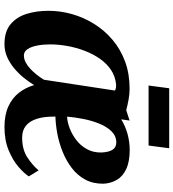

<svg xmlns="http://www.w3.org/2000/svg" viewBox="22 -808 795 880"><g transform="rotate(90 420.0 -367.5)"><path d="M532 -563.5 526.5 -525Q557.5 -544 592.5 -553.8Q627.5 -563.5 665.5 -564Q720 -564 754 -548.2Q788 -532.5 804 -504.8Q820 -477 821.5 -443.5Q822 -396 802.5 -360Q783 -324 749.5 -298.5Q716 -273 675 -256.5Q634 -240 592 -232.2Q550 -224.5 514 -223.5Q513 -174.5 523.5 -140.2Q534 -106 555.5 -88.5Q577 -71 610 -71Q664.5 -71 700.8 -94.8Q737 -118.5 760.5 -146.5L788 -101.5Q774.5 -80.5 744.2 -54.2Q714 -28 668 -9Q622 10 562 10Q506 10 467 -8Q428 -26 404.2 -56.8Q380.5 -87.5 369.5 -126Q355.5 -102.5 336 -78.5Q316.5 -54.5 292.5 -34.5Q268.5 -14.5 240.8 -2.2Q213 10 181.5 10Q124 10 90.8 -17.8Q57.5 -45.5 43.2 -91.2Q29 -137 29 -191Q29 -246 44.2 -299.8Q59.5 -353.5 89.2 -401.2Q119 -449 162.2 -485.5Q205.5 -522 261.5 -542.8Q317.5 -563.5 386 -563.5Q410 -563.5 436.2 -558.8Q462.5 -554 484.5 -548ZM345 -171 394.5 -496.5Q389 -499.5 382 -500.8Q375 -502 366.5 -501.5Q329 -498 299.5 -478Q270 -458 248.2 -426.5Q226.5 -395 212 -356.8Q197.5 -318.5 190.2 -277.8Q183 -237 183 -199Q183 -167.5 188.2 -140Q193.5 -112.5 204.8 -95.8Q216 -79 233.5 -79Q249.5 -79 265 -87Q280.5 -95 295 -108.5Q309.5 -122 322.2 -138.2Q335 -154.5 345 -171ZM632.5 -502.5Q603 -502.5 581.8 -481Q560.5 -459.5 546.5 -425.2Q532.5 -391 524.8 -351.8Q517 -312.5 514 -277Q539 -278 567.8 -289Q596.5 -300 622 -319.8Q647.5 -339.5 663.2 -368Q679 -396.5 678.5 -433.5Q677 -468 666 -485.2Q655 -502.5 632.5 -502.5ZM384 -745H659L646.5 -650.5H371.5Z"/></g></svg>

Font: Merriweather 28pt ExtraBold
Style: Italic
Weight: 800
Italic angle: -7.8°
Version: Version 2.101